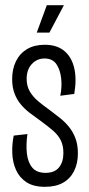

<svg xmlns="http://www.w3.org/2000/svg" viewBox="-20 -711 345 742"><path d="M154 11Q109 11 82 -7Q55 -25 42 -54Q29 -83 27.5 -118Q26 -153 33 -187L86 -193Q80 -151 84 -117Q88 -83 105 -63Q122 -43 156 -43Q191 -43 208 -64Q225 -85 225 -120Q225 -148 215 -168.5Q205 -189 184 -207Q163 -225 134 -246Q114 -260 95 -274.5Q76 -289 60.5 -307.5Q45 -326 36 -350Q27 -374 27 -405Q27 -445 42 -475Q57 -505 85 -521.5Q113 -538 153 -538Q199 -538 227.5 -515Q256 -492 266.5 -449.5Q277 -407 267 -348L213 -341Q220 -374 216.5 -407.5Q213 -441 198 -463Q183 -485 152 -485Q123 -485 103 -463.5Q83 -442 83 -406Q83 -378 95.5 -357Q108 -336 128.5 -319Q149 -302 173 -285Q193 -270 212.5 -254.5Q232 -239 247.5 -219.5Q263 -200 272 -175.5Q281 -151 281 -118Q281 -79 266 -49.5Q251 -20 223 -4.5Q195 11 154 11ZM171 -585H122L161 -691H227Z"/></svg>

Font: Bricolage Grotesque 72pt Condensed ExtraLight
Style: Regular
Weight: 250
Width: 3
Designer: Mathieu Triay
Foundry: Atelier Triay
Version: Version 1.001;gftools[0.9.33.dev8+g029e19f]